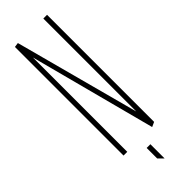

<svg xmlns="http://www.w3.org/2000/svg" viewBox="-281 -718 875 875"><g transform="rotate(-45 156.5 -281.0)"><path d="M53 0V-700L74 -703H75L236 -101V-700H260V-10L238 0H237L77 -608V0ZM175 141 152 118V50H176V141Z"/></g></svg>

Font: Foldit Thin Thin
Style: Regular
Weight: 250
Version: Version 1.003